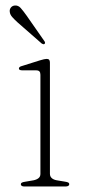

<svg xmlns="http://www.w3.org/2000/svg" viewBox="-20 -676 312 696"><path d="M161 -449V-46Q161 -36.5 167.5 -30.5Q174 -24.5 185.5 -22.5L215.5 -17.5Q223 -16.5 227 -14.5Q231 -12.5 231 -8Q231 -4.5 227.5 -2.2Q224 0 217.5 0H68Q62 0 58.8 -2.2Q55.5 -4.5 55.5 -8Q55.5 -12 59.2 -14Q63 -16 70 -17L102 -22.5Q113.5 -25 120 -30.5Q126.5 -36 126.5 -45.5V-405Q126.5 -413 123 -417Q119.5 -421 110.5 -421H61.5Q54.5 -421 51.5 -422.8Q48.5 -424.5 48.5 -427.5Q48.5 -430.5 51.2 -433Q54 -435.5 60.5 -437L124 -457Q133.5 -460 139.5 -461.2Q145.5 -462.5 149 -462.5Q155.5 -462.5 158.2 -459.2Q161 -456 161 -449ZM76 -620 140.5 -527.5Q142.5 -525 143.2 -522Q144 -519 141.5 -517Q139.5 -515 136.8 -515.8Q134 -516.5 131.5 -518L43.5 -595Q32.5 -605 24.5 -614Q16.5 -623 15.5 -632.5Q14 -641 19 -648Q24 -655 33.5 -656Q46 -657 54.8 -647.2Q63.5 -637.5 76 -620Z"/></svg>

Font: Fraunces Thin
Style: Regular
Weight: 250
Version: Version 1.000;[b76b70a41]